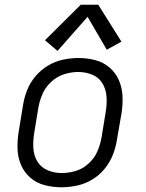

<svg xmlns="http://www.w3.org/2000/svg" viewBox="-20 -783 616 811"><path d="M239 8Q272 8 305 1Q338 -6 368.5 -24Q399 -42 421.5 -69.5Q444 -97 456.5 -128.5Q469 -160 474 -193L493 -303Q499 -339 497.5 -375.5Q496 -412 482.5 -443.5Q469 -475 443 -497.5Q417 -520 382.5 -529Q348 -538 312 -538Q280 -538 246.5 -531Q213 -524 183 -506Q153 -488 130 -461Q107 -434 94.5 -402Q82 -370 77 -337L59 -227Q53 -191 54 -155Q55 -119 68.5 -87Q82 -55 108 -32.5Q134 -10 168.5 -1Q203 8 239 8ZM241 -52Q210 -52 182 -63.5Q154 -75 138.5 -100Q123 -125 121 -156Q119 -187 124 -218L142 -328Q147 -357 159.5 -386Q172 -415 196.5 -437.5Q221 -460 251 -469.5Q281 -479 311 -479Q341 -479 369.5 -467.5Q398 -456 413 -430.5Q428 -405 430 -374.5Q432 -344 427 -313L409 -203Q404 -173 391.5 -144Q379 -115 354.5 -92.5Q330 -70 300 -61Q270 -52 241 -52ZM223 -568 350 -712 431 -573 493 -607 395 -763H321L170 -613Z"/></svg>

Font: Iosevka Sparkle Light Oblique
Style: Regular
Weight: 300
Italic angle: -9°
Designer: Belleve Invis
Foundry: Belleve Invis
Version: Version 4.5.0; ttfautohint (v1.8.3)